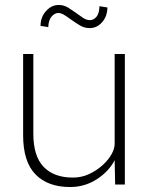

<svg xmlns="http://www.w3.org/2000/svg" viewBox="-20 -742 594 772"><path d="M262 10Q172 10 122.5 -41Q73 -92 73 -198V-525H114V-205Q114 -114 155.5 -71Q197 -28 273 -28Q308 -28 338 -42Q368 -56 391.5 -77Q415 -98 428 -121Q441 -144 441 -163V-525H482V0H443L441 -98Q418 -53 369.5 -21.5Q321 10 262 10ZM341 -629Q319 -629 301 -640Q283 -651 266 -663Q243 -680 233 -685Q223 -690 215 -690Q200 -690 187.5 -675.5Q175 -661 174 -633L143 -638Q143 -673 165 -697.5Q187 -722 216 -722Q237 -722 254.5 -711Q272 -700 290 -687Q299 -680 313.5 -670.5Q328 -661 341 -661Q356 -661 367.5 -674Q379 -687 380 -717L412 -712Q411 -675 390 -652Q369 -629 341 -629Z"/></svg>

Font: Readex Pro Light
Style: Regular
Weight: 300
Designer: Bonnie Shaver-Troup, Thomas Jockin
Foundry: Lexend
Version: Version 1.200; ttfautohint (v1.8.3)